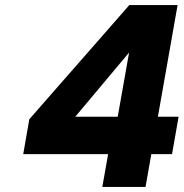

<svg xmlns="http://www.w3.org/2000/svg" viewBox="-20 -740 727 760"><path d="M72 -130 96 -268 492 -720H683L605 -278H687L661 -130H579L556 0H385L408 -130ZM491 -532 278 -278H446Z"/></svg>

Font: Fz Poppins
Style: Bold Italic
Weight: 700
Italic angle: -10°
Designer: Ninad Kale (Devanagari), Jonny Pinhorn (Latin)
Foundry: Indian Type Foundry
Version: Vit hóa bi Vntype.Com & FontZin.Com